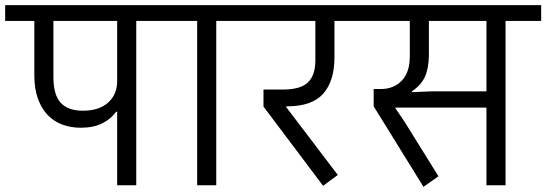

<svg xmlns="http://www.w3.org/2000/svg" viewBox="-40 -718 2117 744"><path d="M414 -285H410Q390 -257 356 -240Q322 -223 273 -223Q235 -223 202 -235Q169 -247 145 -272Q121 -297 107 -335.5Q93 -374 93 -426V-637H-20V-698H626V-637H488V0H414ZM167 -419Q167 -350 195.5 -319.5Q224 -289 281 -289Q344 -289 379 -320.5Q414 -352 414 -404V-637H167Z M724 -637H586V-698H936V-637H798V0H724Z M981 -305V-371H1056Q1124 -371 1153 -398.5Q1182 -426 1182 -484V-637H896V-698H1373V-637H1256V-496Q1256 -404 1212.5 -355Q1169 -306 1073 -306H1069V-303L1269 -40L1212 2Z M1408 -306V-373H1435Q1486 -373 1517 -405.5Q1548 -438 1548 -500V-637H1323V-698H2057V-637H1919V0H1845V-301H1492V-299L1529 -244L1659 -35L1601 6ZM1556 -361 1632 -364H1845V-637H1622V-509Q1622 -456 1607.5 -422.5Q1593 -389 1556 -364Z"/></svg>

Font: IBM Plex Sans Devanagari
Style: Regular
Weight: 400
Designer: Mike Abbink, Paul van der Laan, Pieter van Rosmalen, Erin McLaughlin
Foundry: Bold Monday
Version: Version 1.1